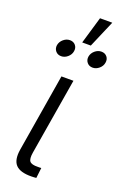

<svg xmlns="http://www.w3.org/2000/svg" viewBox="-164 -913 625 963"><g transform="rotate(20 148.0 -431.5)"><path d="M141.1 0.5Q80.6 1.5 56.6 -24.2Q32.7 -49.8 42 -106.9L110.8 -522.5H174.8L106.9 -114.7Q101.1 -79.6 111.3 -67.1Q121.6 -54.7 154.3 -55.7Q159.2 -55.7 164.1 -55.7Q168.9 -55.7 172.9 -56.2L166.5 -1Q161.1 -0.5 154.5 0Q147.9 0.5 141.1 0.5ZM242.2 -617.2Q223.1 -617.2 212.2 -630.6Q201.2 -644 204.1 -662.6Q207.5 -681.6 223.1 -694.8Q238.8 -708 257.3 -708Q276.4 -708 287.4 -694.8Q298.3 -681.6 294.9 -662.6Q292 -644 276.4 -630.6Q260.7 -617.2 242.2 -617.2ZM74.2 -617.2Q55.2 -617.2 44.2 -630.6Q33.2 -644 36.1 -662.6Q39.6 -681.6 55.2 -694.8Q70.8 -708 89.4 -708Q108.4 -708 119.4 -694.8Q130.4 -681.6 127 -662.6Q124 -644 108.4 -630.6Q92.8 -617.2 74.2 -617.2ZM150.4 -718.3 192.9 -862.8H258.3L196.3 -718.3Z"/></g></svg>

Font: Inter 28pt Light
Style: Italic
Weight: 300
Italic angle: -9.3988°
Designer: Rasmus Andersson
Foundry: rsms
Version: Version 4.001;git-66647c0bb